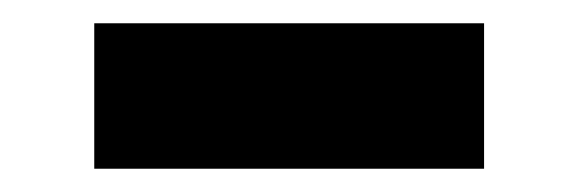

<svg xmlns="http://www.w3.org/2000/svg" viewBox="-20 -145 496 165"><path d="M61 0V-125H396V0Z"/></svg>

Font: Pixelify Sans SemiBold
Style: Regular
Weight: 600
Designer: Stefie Justprince
Foundry: Typecalism Foundryline
Version: Version 1.000